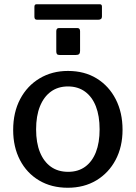

<svg xmlns="http://www.w3.org/2000/svg" viewBox="-20 -874 639 904"><path d="M299 10Q222 10 164 -24.5Q106 -59 74 -120.5Q42 -182 42 -262Q42 -345 75 -407.5Q108 -470 166.5 -505Q225 -540 300 -540Q378 -540 435.5 -504.5Q493 -469 525 -406.5Q557 -344 557 -263Q557 -183 524.5 -121.5Q492 -60 434 -25Q376 10 299 10ZM301 -65Q348 -65 381 -89Q414 -113 431.5 -157.5Q449 -202 449 -265Q449 -328 431.5 -373Q414 -418 380.5 -442.5Q347 -467 300 -467Q253 -467 219.5 -442.5Q186 -418 168 -373Q150 -328 150 -265Q150 -202 168 -157.5Q186 -113 219.5 -89Q253 -65 301 -65ZM357 -727V-634Q357 -624 352.5 -619.5Q348 -615 336 -615H262Q252 -615 248.5 -619Q245 -623 245 -632V-727Q245 -742 258 -742H344Q357 -742 357 -727ZM460 -843V-796Q460 -781 442 -781H155Q148 -781 145 -784.5Q142 -788 142 -795V-842Q142 -854 152 -854H450Q460 -854 460 -843Z"/></svg>

Font: Libre Franklin Thin Medium
Style: Regular
Weight: 500
Version: Version 3.000